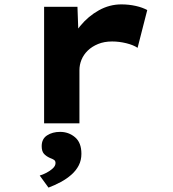

<svg xmlns="http://www.w3.org/2000/svg" viewBox="-20 -562 789 875"><path d="M181 0V-531H333L340 -337L294 -343Q309 -399 345.5 -443.5Q382 -488 430.5 -515Q479 -542 533 -542Q567 -542 598.5 -535Q630 -528 651 -516L607 -344Q588 -357 555.5 -365Q523 -373 491 -373Q455 -373 427 -361.5Q399 -350 380 -331.5Q361 -313 351.5 -290Q342 -267 342 -242V0ZM201 293 161 238Q175 234 191.5 225.5Q208 217 220.5 205.5Q233 194 233 181Q233 171 226 166.5Q219 162 208 158Q190 150 180 138.5Q170 127 170 104Q170 71 194.5 55Q219 39 254 39Q293 39 322 63.5Q351 88 351 139Q351 168 339 191.5Q327 215 305.5 234Q284 253 257 267.5Q230 282 201 293Z"/></svg>

Font: Lexend Tera
Style: Bold
Weight: 700
Designer: Bonnie Shaver-Troup, Thomas Jockin
Foundry: Lexend
Version: Version 1.007